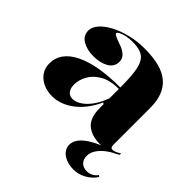

<svg xmlns="http://www.w3.org/2000/svg" viewBox="-191 -665 1025 1025"><g transform="rotate(45 322.0 -152.0)"><path d="M325 -515Q390 -515 436 -503Q482 -491 512 -465.5Q542 -440 556.5 -402Q571 -364 571 -312V-33Q571 -23 574.5 -17Q578 -11 587 -11Q595 -11 607 -16Q619 -21 633 -30V-20Q620 -10 600.5 -2Q581 6 559.5 10.5Q538 15 517 15Q455 15 418 -16Q381 -47 381 -120Q381 -129 381 -133Q381 -137 381 -140.5Q381 -144 381 -149L373 -155Q355 -115 331 -83.5Q307 -52 278.5 -30Q250 -8 219 3.5Q188 15 156 15Q118 15 88 1Q58 -13 40 -38.5Q22 -64 22 -99Q22 -183 115.5 -229.5Q209 -276 381 -276Q381 -362 371.5 -409.5Q362 -457 335 -476Q308 -495 257 -495Q229 -495 207 -490Q185 -485 172.5 -478Q160 -471 160 -465Q160 -460 172.5 -453.5Q185 -447 217 -436Q281 -414 281 -370Q281 -332 247 -312Q213 -292 162 -292Q112 -292 78.5 -312Q45 -332 45 -371Q45 -397 68 -423Q91 -449 130 -469.5Q169 -490 219.5 -502.5Q270 -515 325 -515ZM381 -265Q316 -265 275 -241.5Q234 -218 214.5 -183Q195 -148 195 -113Q195 -92 201.5 -78.5Q208 -65 218.5 -58.5Q229 -52 244 -52Q259 -52 277 -60Q295 -68 313.5 -85Q332 -102 349.5 -129Q367 -156 381 -195ZM604 -4Q561 19 536.5 48.5Q512 78 512 108Q512 136 527.5 151.5Q543 167 571 167Q589 167 605 158.5Q621 150 631 135L639 142Q619 173 585 192Q551 211 514 211Q483 211 457.5 201Q432 191 418 173Q404 155 404 133Q404 91 454 54.5Q504 18 597 -10Z"/></g></svg>

Font: Kalnia SemiBold
Style: Regular
Weight: 600
Designer: Frida Medrano
Foundry: Frida Medrano
Version: Version 1.105